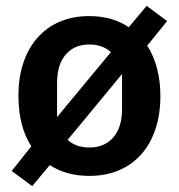

<svg xmlns="http://www.w3.org/2000/svg" viewBox="-20 -589 611 656"><path d="M20 -5 87 -89Q43 -157 43 -262Q43 -325 60 -375Q77 -425 108.5 -460.5Q140 -496 184.5 -515Q229 -534 285 -534Q364 -534 420 -496L481 -569L551 -517L483 -433Q505 -399 516.5 -355.5Q528 -312 528 -261Q528 -198 511 -147.5Q494 -97 462.5 -61.5Q431 -26 386 -7Q341 12 285 12Q207 12 150 -25L90 47ZM285 -85Q337 -85 367 -119.5Q397 -154 397 -216V-336L211 -111Q240 -85 285 -85ZM175 -189 359 -411Q330 -437 285 -437Q234 -437 204.5 -402.5Q175 -368 175 -306Z"/></svg>

Font: IBM Plex Sans Hebrew SmBld
Style: Regular
Weight: 600
Designer: Mike Abbink, Paul van der Laan, Pieter van Rosmalen, Yanek Iontef
Foundry: Bold Monday
Version: Version 1.3